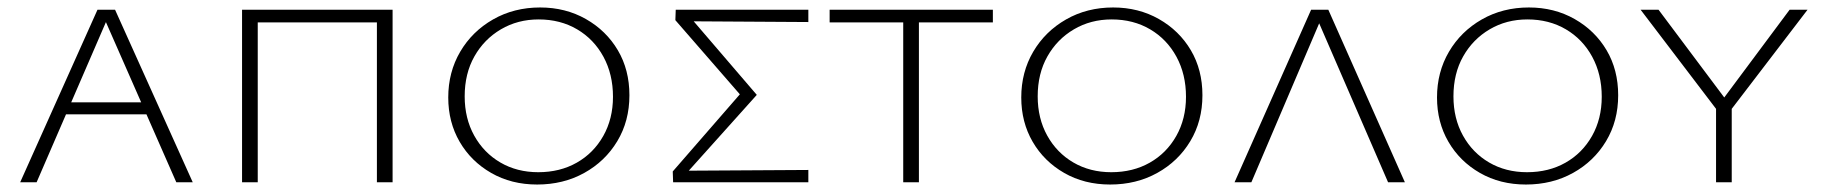

<svg xmlns="http://www.w3.org/2000/svg" viewBox="-20 -488 4883 514"><path d="M34 0 241 -462H288L496 0H452L256 -446H271L78 0ZM135 -182 147 -214H376L391 -182Z M989 0V-462H1031V0ZM628 0V-462H670V0ZM642 -428V-462H1016V-428Z M1418 6Q1349 6 1295 -25Q1241 -56 1210.5 -108.5Q1180 -161 1180 -227Q1180 -295 1212 -349.5Q1244 -404 1300 -436Q1356 -468 1426 -468Q1494 -468 1548.5 -437Q1603 -406 1634 -353.5Q1665 -301 1665 -233Q1665 -164 1632.5 -110Q1600 -56 1544 -25Q1488 6 1418 6ZM1421 -27Q1479 -27 1524 -52.5Q1569 -78 1595 -124Q1621 -170 1621 -229Q1621 -289 1595.5 -336Q1570 -383 1525 -409.5Q1480 -436 1422 -436Q1366 -436 1321 -409.5Q1276 -383 1250 -337Q1224 -291 1224 -230Q1224 -171 1249.5 -125Q1275 -79 1319.5 -53Q1364 -27 1421 -27Z M1782 0 1781 -29 1975 -252V-219L1788 -434L1789 -462H2144V-429L1826 -431L1825 -445L2006 -234L1814 -20L1813 -31L2144 -33V0Z M2398 0V-462H2440V0ZM2201 -428V-462H2638V-428Z M2952 6Q2883 6 2829 -25Q2775 -56 2744.5 -108.5Q2714 -161 2714 -227Q2714 -295 2746 -349.5Q2778 -404 2834 -436Q2890 -468 2960 -468Q3028 -468 3082.5 -437Q3137 -406 3168 -353.5Q3199 -301 3199 -233Q3199 -164 3166.5 -110Q3134 -56 3078 -25Q3022 6 2952 6ZM2955 -27Q3013 -27 3058 -52.5Q3103 -78 3129 -124Q3155 -170 3155 -229Q3155 -289 3129.5 -336Q3104 -383 3059 -409.5Q3014 -436 2956 -436Q2900 -436 2855 -409.5Q2810 -383 2784 -337Q2758 -291 2758 -230Q2758 -171 2783.5 -125Q2809 -79 2853.5 -53Q2898 -27 2955 -27Z M3285 0 3490 -462H3536L3741 0H3696L3504 -443H3519L3330 0Z M4065 6Q3996 6 3942 -25Q3888 -56 3857.5 -108.5Q3827 -161 3827 -227Q3827 -295 3859 -349.5Q3891 -404 3947 -436Q4003 -468 4073 -468Q4141 -468 4195.5 -437Q4250 -406 4281 -353.5Q4312 -301 4312 -233Q4312 -164 4279.5 -110Q4247 -56 4191 -25Q4135 6 4065 6ZM4068 -27Q4126 -27 4171 -52.5Q4216 -78 4242 -124Q4268 -170 4268 -229Q4268 -289 4242.5 -336Q4217 -383 4172 -409.5Q4127 -436 4069 -436Q4013 -436 3968 -409.5Q3923 -383 3897 -337Q3871 -291 3871 -230Q3871 -171 3896.5 -125Q3922 -79 3966.5 -53Q4011 -27 4068 -27Z M4576 -194 4372 -462H4420L4605 -215H4587L4771 -462H4819L4614 -194ZM4574 0V-207H4616V0Z"/></svg>

Font: Ysabeau SC ExtraLight
Style: Regular
Weight: 250
Designer: Christian Thalmann (Catharsis Fonts)
Version: Version 2.001;gftools[0.9.30]; featfreeze: smcp